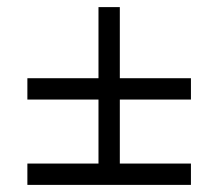

<svg xmlns="http://www.w3.org/2000/svg" viewBox="-20 -580 614 540"><path d="M57 -120H257V-300H57V-360H257V-560H317V-360H517V-300H317V-120H517V-60H57Z"/></svg>

Font: El Messiri
Style: Regular
Weight: 400
Designer: Mohamed Gaber
Foundry: Kief Type Foundry
Version: Version 2.006